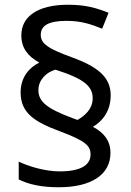

<svg xmlns="http://www.w3.org/2000/svg" viewBox="-20 -785 553 810"><path d="M67 -395C67 -307 128 -270 233 -231C342 -190 362 -170 362 -133C362 -95 331 -62 232 -62C169 -62 102 -83 59 -103V-28C101 -7 154 5 228 5C365 5 446 -48 446 -140C446 -191 419 -225 372 -250C411 -273 447 -315 447 -383C447 -463 387 -505 284 -543C182 -580 152 -601 152 -638C152 -675 181 -697 261 -697C325 -697 365 -682 411 -664L438 -731C388 -751 342 -765 267 -765C140 -765 70 -716 70 -636C70 -582 98 -547 146 -521C105 -501 67 -461 67 -395ZM142 -405C142 -449 177 -481 214 -491C337 -452 371 -420 371 -370C371 -325 338 -297 307 -279L285 -287C178 -327 142 -356 142 -405Z"/></svg>

Font: Noto Sans Mahajani
Style: Regular
Weight: 400
Designer: Monotype Design Team
Foundry: Monotype Imaging Inc.
Version: Version 2.003